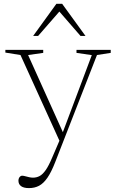

<svg xmlns="http://www.w3.org/2000/svg" viewBox="-20 -710 601 984"><path d="M309 -17.5 286.5 15.5 85 -428 7.5 -440.5V-454.5H201.5V-439L124 -428ZM128.5 254Q101.5 254 88 244Q74.5 234 74.5 216Q74.5 208.5 77.2 202.8Q80 197 84.2 193.8Q88.5 190.5 93.5 190.5Q99.5 190.5 108.8 193Q118 195.5 128.8 198Q139.5 200.5 149 200.5Q167.5 200.5 183 192.2Q198.5 184 214 162Q229.5 140 247 98.5L290 -1.5L296 -16.5L450.5 -427.5L372 -439V-454.5H547.5V-439L477 -428L262.5 122Q243 172 223 201Q203 230 180.2 242Q157.5 254 128.5 254ZM150 -526 269 -690.5H298.5L418 -526H392.5L274 -662.5H294.5L175.5 -526Z"/></svg>

Font: Newsreader ExtraLight
Style: Regular
Weight: 250
Designer: Hugues Gentile
Foundry: Production Type
Version: Version 1.003